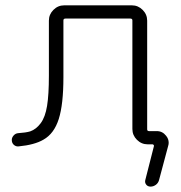

<svg xmlns="http://www.w3.org/2000/svg" viewBox="-20 -565 681 723"><path d="M164.1 -280.3V-487.3Q164.1 -510.7 181.2 -527.8Q198.2 -544.9 221.7 -544.9H476.6Q500 -544.9 517.1 -527.8Q534.2 -510.7 534.2 -487.3V-78.1Q534.2 -71.3 541 -71.3H570.3Q591.8 -71.3 605.5 -53.7Q615.2 -42 615.2 -27.3Q615.2 -21.5 613.3 -15.6L579.1 112.3Q576.2 124 566.9 130.9Q557.6 137.7 546.9 137.7Q536.1 137.7 530.3 129.9Q524.4 122.1 527.3 112.3L559.6 -14.6Q560.5 -16.6 558.6 -19Q556.6 -21.5 554.7 -21.5H536.1Q512.7 -21.5 495.6 -38.6Q478.5 -55.7 478.5 -79.1V-488.3Q478.5 -495.1 470.7 -495.1H226.6Q218.8 -495.1 218.8 -488.3V-274.4Q218.8 -171.9 201.2 -116.7Q183.6 -61.5 143.6 -39.1Q110.4 -19.5 49.8 -13.7Q40 -12.7 32.2 -19.5Q24.4 -26.4 24.4 -38.1Q24.4 -46.9 31.2 -54.7Q38.1 -62.5 47.9 -63.5Q77.1 -65.4 93.8 -70.3Q116.2 -78.1 133.3 -101.1Q150.4 -124 157.2 -166Q164.1 -208 164.1 -280.3Z"/></svg>

Font: Gen Jyuu Gothic Light
Style: Regular
Weight: 200
Designer: [Source Han Sans]
Ryoko NISHIZUKA  (kana & ideographs); Paul D. Hunt (Latin, Greek & Cyrillic); Wenlong ZHANG  (bopomofo
Version: Version 1.002.20150607